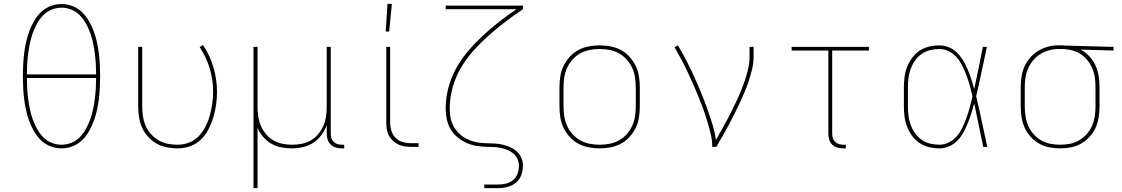

<svg xmlns="http://www.w3.org/2000/svg" viewBox="-20 -764 5840 999"><path d="M300 8Q270 8 242 -3Q214 -14 193 -34.5Q172 -55 157 -81Q142 -107 132 -134.5Q122 -162 115.5 -191Q109 -220 105.5 -249.5Q102 -279 100.5 -308.5Q99 -338 99 -368Q99 -397 100.5 -426.5Q102 -456 105.5 -485.5Q109 -515 115.5 -544Q122 -573 132 -600.5Q142 -628 157 -654Q172 -680 193 -700.5Q214 -721 242 -732Q270 -743 300 -743Q330 -743 358 -732Q386 -721 407 -700.5Q428 -680 443 -654Q458 -628 468 -600.5Q478 -573 484.5 -544Q491 -515 494.5 -485.5Q498 -456 499.5 -426.5Q501 -397 501 -367Q501 -338 499.5 -308.5Q498 -279 494.5 -249.5Q491 -220 484.5 -191Q478 -162 468 -134.5Q458 -107 443 -81Q428 -55 407 -34.5Q386 -14 358 -3Q330 8 300 8ZM480 -377Q480 -404 478.5 -431Q477 -458 473.5 -485Q470 -512 464.5 -538.5Q459 -565 450 -590.5Q441 -616 428 -640Q415 -664 396.5 -683.5Q378 -703 352.5 -713.5Q327 -724 300 -724Q273 -724 247.5 -713.5Q222 -703 203.5 -683.5Q185 -664 172 -640Q159 -616 150 -590.5Q141 -565 135.5 -538.5Q130 -512 126.5 -485Q123 -458 121.5 -431Q120 -404 120 -377ZM300 -11Q327 -11 352.5 -21.5Q378 -32 396.5 -51.5Q415 -71 428 -95Q441 -119 450 -144.5Q459 -170 464.5 -196.5Q470 -223 473.5 -250Q477 -277 478.5 -304Q480 -331 480 -358H120Q120 -331 121.5 -304Q123 -277 126.5 -250Q130 -223 135.5 -196.5Q141 -170 150 -144.5Q159 -119 172 -95Q185 -71 203.5 -51.5Q222 -32 247.5 -21.5Q273 -11 300 -11Z M904 8Q876 8 847.5 2.5Q819 -3 794.5 -17Q770 -31 750.5 -52.5Q731 -74 719.5 -99.5Q708 -125 703.5 -153.5Q699 -182 699 -210V-520H720V-210Q720 -184 724 -158.5Q728 -133 738 -109.5Q748 -86 765.5 -66.5Q783 -47 805 -34Q827 -21 852.5 -16Q878 -11 904 -11Q935 -11 964.5 -22.5Q994 -34 1015 -56.5Q1036 -79 1050 -107Q1064 -135 1072 -165Q1080 -195 1084.5 -225.5Q1089 -256 1089 -287Q1089 -349 1071 -408.5Q1053 -468 1019 -519L1036 -530Q1072 -477 1090.5 -414Q1109 -351 1109 -287Q1109 -254 1104.5 -220.5Q1100 -187 1090.5 -155Q1081 -123 1065.5 -92.5Q1050 -62 1026 -38.5Q1002 -15 970 -3.5Q938 8 904 8Z M1299 215V-520H1320V-210Q1320 -185 1323.5 -159.5Q1327 -134 1337 -110.5Q1347 -87 1363.5 -67Q1380 -47 1402 -34Q1424 -21 1449.5 -16Q1475 -11 1500 -11Q1525 -11 1550.5 -16Q1576 -21 1598 -34Q1620 -47 1636.5 -67Q1653 -87 1663 -110.5Q1673 -134 1676.5 -159.5Q1680 -185 1680 -210V-520H1701V-68Q1701 -56 1704.5 -45Q1708 -34 1716 -26Q1724 -18 1735 -14.5Q1746 -11 1758 -11H1771V8H1758Q1742 8 1727 3.5Q1712 -1 1701 -11.5Q1690 -22 1685 -37Q1680 -52 1680 -68V-113Q1670 -85 1652 -61Q1634 -37 1609.5 -21Q1585 -5 1555.5 1.5Q1526 8 1497 8Q1469 8 1442 2.5Q1415 -3 1391.5 -16.5Q1368 -30 1349.5 -51.5Q1331 -73 1320 -98V215Z M2158 0H2116Q2099 0 2082 -3Q2065 -6 2050 -13.5Q2035 -21 2022.5 -33Q2010 -45 2002.5 -60.5Q1995 -76 1992.5 -92.5Q1990 -109 1990 -126V-520H2010V-126Q2010 -105 2016.5 -84Q2023 -63 2037.5 -47.5Q2052 -32 2073 -25.5Q2094 -19 2116 -19H2158ZM1987 -600 1996 -744H2019L2005 -600Z M2500 215V196H2572Q2593 196 2613.5 191Q2634 186 2650 172.5Q2666 159 2673 139Q2680 119 2680 98Q2680 81 2673 64.5Q2666 48 2653 36.5Q2640 25 2624 18Q2608 11 2591.5 7Q2575 3 2557.5 1.5Q2540 0 2523 0H2521Q2493 0 2465 -4Q2437 -8 2411 -19Q2385 -30 2362.5 -48Q2340 -66 2325.5 -90Q2311 -114 2305 -142Q2299 -170 2299 -198Q2299 -254 2313 -307.5Q2327 -361 2354 -409.5Q2381 -458 2417 -500Q2453 -542 2493.5 -579.5Q2534 -617 2577.5 -651Q2621 -685 2667 -716H2299V-735H2701V-716Q2655 -685 2610 -651Q2565 -617 2523.5 -580Q2482 -543 2444.5 -501.5Q2407 -460 2378.5 -411.5Q2350 -363 2335 -308.5Q2320 -254 2320 -198Q2320 -176 2324 -153Q2328 -130 2338.5 -110Q2349 -90 2365 -73.5Q2381 -57 2401 -45.5Q2421 -34 2443 -28Q2465 -22 2488 -20Q2511 -18 2534 -18Q2557 -18 2579.5 -14.5Q2602 -11 2623.5 -3Q2645 5 2663 19Q2681 33 2691 54Q2701 75 2701 98Q2701 123 2692.5 146.5Q2684 170 2665 186Q2646 202 2621.5 208.5Q2597 215 2572 215Z M3100 8Q3071 8 3042.5 2.5Q3014 -3 2989 -16.5Q2964 -30 2944.5 -51.5Q2925 -73 2912.5 -98.5Q2900 -124 2895.5 -152.5Q2891 -181 2891 -210V-310Q2891 -339 2895.5 -367.5Q2900 -396 2912.5 -421.5Q2925 -447 2944.5 -468.5Q2964 -490 2989 -503.5Q3014 -517 3042.5 -522.5Q3071 -528 3100 -528Q3129 -528 3157.5 -522.5Q3186 -517 3211 -503.5Q3236 -490 3255.5 -468.5Q3275 -447 3287.5 -421.5Q3300 -396 3304.5 -367.5Q3309 -339 3309 -310V-210Q3309 -181 3304.5 -152.5Q3300 -124 3287.5 -98.5Q3275 -73 3255.5 -51.5Q3236 -30 3211 -16.5Q3186 -3 3157.5 2.5Q3129 8 3100 8ZM3100 -11Q3126 -11 3152 -16Q3178 -21 3200.5 -33.5Q3223 -46 3240.5 -65.5Q3258 -85 3269 -108.5Q3280 -132 3284 -158Q3288 -184 3288 -210V-310Q3288 -336 3284 -362Q3280 -388 3269 -411.5Q3258 -435 3240.5 -454.5Q3223 -474 3200.5 -486.5Q3178 -499 3152 -504Q3126 -509 3100 -509Q3074 -509 3048 -504Q3022 -499 2999.5 -486.5Q2977 -474 2959.5 -454.5Q2942 -435 2931 -411.5Q2920 -388 2916 -362Q2912 -336 2912 -310V-210Q2912 -184 2916 -158Q2920 -132 2931 -108.5Q2942 -85 2959.5 -65.5Q2977 -46 2999.5 -33.5Q3022 -21 3048 -16Q3074 -11 3100 -11Z M3686 0Q3686 -35 3677.5 -69Q3669 -103 3659 -136.5Q3649 -170 3637 -202.5Q3625 -235 3611.5 -267.5Q3598 -300 3584 -332Q3570 -364 3555 -395.5Q3540 -427 3523.5 -457.5Q3507 -488 3490 -518L3507 -528Q3530 -490 3550.5 -450.5Q3571 -411 3589.5 -370.5Q3608 -330 3625 -289Q3642 -248 3657 -206.5Q3672 -165 3685.5 -122Q3699 -79 3705 -35Q3719 -61 3733.5 -86.5Q3748 -112 3762 -138Q3776 -164 3789 -190.5Q3802 -217 3814.5 -243.5Q3827 -270 3838 -297.5Q3849 -325 3858 -353Q3867 -381 3873.5 -410Q3880 -439 3880 -468V-520H3901V-468Q3901 -436 3893.5 -405Q3886 -374 3876 -343.5Q3866 -313 3853.5 -283.5Q3841 -254 3827.5 -225Q3814 -196 3799.5 -167.5Q3785 -139 3770 -111Q3755 -83 3739 -55Q3723 -27 3707 0Z M4381 8H4367Q4352 8 4336.5 3.5Q4321 -1 4310 -11.5Q4299 -22 4294.5 -37Q4290 -52 4290 -68V-501H4099V-520H4501V-501H4310V-68Q4310 -56 4313.5 -45Q4317 -34 4325 -26Q4333 -18 4344.5 -14.5Q4356 -11 4367 -11H4381Z M4868 8Q4841 8 4814 1.5Q4787 -5 4764.5 -20Q4742 -35 4726 -57Q4710 -79 4700 -104Q4690 -129 4686.5 -156Q4683 -183 4683 -210V-310Q4683 -337 4686.5 -364Q4690 -391 4700 -416Q4710 -441 4726 -463Q4742 -485 4764.5 -500Q4787 -515 4814 -521.5Q4841 -528 4868 -528Q4894 -528 4918.5 -517.5Q4943 -507 4961.5 -488Q4980 -469 4993 -446.5Q5006 -424 5016 -400Q5026 -376 5034 -351Q5042 -326 5049 -301Q5061 -355 5072 -410Q5083 -465 5094 -520H5115Q5101 -456 5087.5 -391.5Q5074 -327 5059 -263Q5075 -198 5088.5 -132Q5102 -66 5117 0H5096Q5084 -56 5072.5 -112.5Q5061 -169 5049 -226Q5042 -200 5034 -174.5Q5026 -149 5016 -124.5Q5006 -100 4993.5 -76.5Q4981 -53 4962.5 -33.5Q4944 -14 4919 -3Q4894 8 4868 8ZM4868 -11Q4895 -11 4920 -24.5Q4945 -38 4962 -59.5Q4979 -81 4990.5 -106.5Q5002 -132 5011 -157.5Q5020 -183 5027 -209.5Q5034 -236 5040 -263Q5034 -289 5027 -315Q5020 -341 5010.5 -366.5Q5001 -392 4989.5 -416.5Q4978 -441 4961 -462Q4944 -483 4919.5 -496Q4895 -509 4868 -509Q4843 -509 4819 -503Q4795 -497 4775 -483Q4755 -469 4741 -449Q4727 -429 4718.5 -406Q4710 -383 4707 -358.5Q4704 -334 4704 -310V-210Q4704 -186 4707 -161.5Q4710 -137 4718.5 -114Q4727 -91 4741 -71Q4755 -51 4775 -37Q4795 -23 4819 -17Q4843 -11 4868 -11Z M5496 8Q5468 8 5439.5 2.5Q5411 -3 5386.5 -17Q5362 -31 5342.5 -52.5Q5323 -74 5311.5 -99.5Q5300 -125 5295.5 -153.5Q5291 -182 5291 -210V-310Q5291 -337 5295 -364.5Q5299 -392 5310 -417Q5321 -442 5339 -463Q5357 -484 5380.5 -498.5Q5404 -513 5430.5 -520.5Q5457 -528 5484 -528H5500Q5505 -528 5509 -528Q5513 -528 5518 -527L5774 -520V-501L5602 -506Q5628 -493 5648 -471Q5668 -449 5680 -423Q5692 -397 5696.5 -368Q5701 -339 5701 -310V-210Q5701 -182 5696.5 -153.5Q5692 -125 5680.5 -99.5Q5669 -74 5649.5 -52.5Q5630 -31 5605.5 -17Q5581 -3 5552.5 2.5Q5524 8 5496 8ZM5496 -11Q5522 -11 5547.5 -16Q5573 -21 5595 -34Q5617 -47 5634.5 -66.5Q5652 -86 5662 -109.5Q5672 -133 5676 -158.5Q5680 -184 5680 -210V-310Q5680 -334 5677 -358Q5674 -382 5665 -404.5Q5656 -427 5641 -446.5Q5626 -466 5606.5 -480Q5587 -494 5563.5 -500.5Q5540 -507 5516 -509H5486Q5461 -509 5437 -502Q5413 -495 5392 -482Q5371 -469 5355 -449.5Q5339 -430 5329 -407Q5319 -384 5315.5 -359.5Q5312 -335 5312 -310V-210Q5312 -184 5316 -158.5Q5320 -133 5330 -109.5Q5340 -86 5357.5 -66.5Q5375 -47 5397 -34Q5419 -21 5444.5 -16Q5470 -11 5496 -11Z"/></svg>

Font: Iosevka Aile Thin
Style: Regular
Weight: 100
Designer: Belleve Invis
Foundry: Belleve Invis
Version: Version 31.1.0; ttfautohint (v1.8.4)